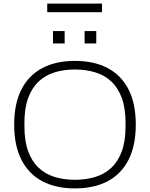

<svg xmlns="http://www.w3.org/2000/svg" viewBox="-20 -1037 835 1069"><path d="M397 12Q291 12 215.5 -28Q140 -68 99.5 -147Q59 -226 59 -343Q59 -461 99.5 -539.5Q140 -618 215.5 -658Q291 -698 397 -698Q504 -698 579.5 -658Q655 -618 695.5 -539.5Q736 -461 736 -343Q736 -226 695.5 -147Q655 -68 579.5 -28Q504 12 397 12ZM397 -36Q459 -36 511 -52Q563 -68 600.5 -103.5Q638 -139 658.5 -195.5Q679 -252 679 -333V-353Q679 -434 658.5 -490.5Q638 -547 600.5 -582.5Q563 -618 511 -634Q459 -650 397 -650Q335 -650 283.5 -634Q232 -618 194.5 -582.5Q157 -547 136.5 -490.5Q116 -434 116 -353V-333Q116 -252 136.5 -195.5Q157 -139 194.5 -103.5Q232 -68 283.5 -52Q335 -36 397 -36ZM275 -795V-864H340V-795ZM451 -795V-864H516V-795ZM243 -969V-1017H548V-969Z"/></svg>

Font: Archivo SemiBold Thin
Style: Regular
Weight: 250
Version: Version 2.001